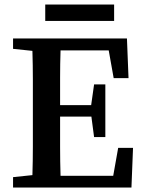

<svg xmlns="http://www.w3.org/2000/svg" viewBox="-20 -833 641 853"><path d="M571 -176 564 0H38V-46L124 -55Q126 -118 126 -181.5Q126 -245 126 -310V-352Q126 -416 126 -479.5Q126 -543 124 -607L38 -616V-662H544L551 -486H485L463 -609H249Q247 -549 247 -488.5Q247 -428 247 -366H385L398 -458H448V-224H398L386 -315H247Q247 -245 247 -180Q247 -115 249 -52H483L505 -176ZM181 -813H487V-740H181Z"/></svg>

Font: Source Serif Pro Semibold
Style: Regular
Weight: 600
Designer: Frank Grießhammer
Foundry: Adobe Systems Incorporated
Version: Version 1.014;PS Version 1.0;hotconv 1.0.73;makeotf.lib2.5.5